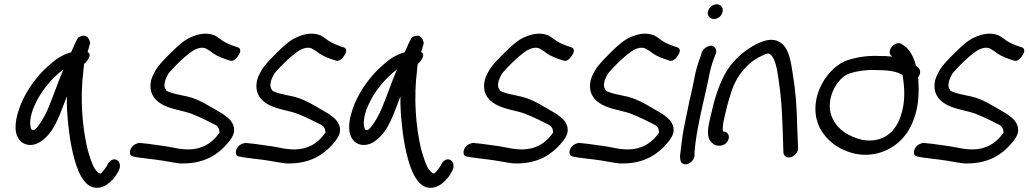

<svg xmlns="http://www.w3.org/2000/svg" viewBox="-20 -729 4816 899"><path d="M390 -485C394 -498 398 -514 402 -526C401 -542 389 -569 361 -560C352 -558 347 -554 343 -549C336 -536 323 -508 313 -484C269 -472 240 -451 208 -422C158 -379 107 -312 78 -242C52 -177 41 -113 70 -75C92 -46 138 -39 180 -73C240 -119 263 -202 293 -278C292 -234 295 -187 300 -143C308 -61 327 37 359 96C375 122 391 140 412 147C465 163 503 119 522 94L535 72C561 25 505 -12 480 49L466 68C462 73 452 85 449 84L448 83H447C443 82 432 74 421 57C410 35 399 4 389 -34C365 -136 354 -270 371 -402C372 -413 372 -421 374 -430C385 -437 415 -475 390 -485ZM277 -404C251 -344 229 -277 204 -218C187 -178 150 -118 137 -120C136 -120 133 -120 129 -121C115 -140 121 -188 140 -231C169 -300 224 -365 277 -404Z M1036 -186C1028 -193 1015 -201 1002 -208C960 -232 916 -262 862 -276L816 -286C795 -290 767 -298 759 -305C750 -320 747 -326 753 -351C756 -359 760 -370 767 -382C773 -391 794 -414 825 -444C856 -473 880 -490 891 -496C912 -506 926 -508 942 -503L964 -490C982 -474 1007 -462 1033 -453L1052 -447C1070 -436 1090 -456 1100 -476C1107 -486 1110 -505 1088 -509L1068 -516C1057 -521 1045 -525 1036 -530C1018 -539 1005 -553 984 -564H983C946 -578 910 -571 872 -554C846 -543 817 -519 782 -484C747 -449 722 -423 711 -404C700 -386 692 -369 688 -354C674 -293 705 -259 741 -239C782 -217 833 -212 875 -197C914 -182 956 -161 991 -143C1004 -133 1006 -127 1008 -109C982 -69 942 -38 887 -31C832 -24 788 -41 736 -47C708 -50 679 -56 650 -58L633 -60C631 -60 615 -56 609 -51C589 -38 585 -16 591 -3C595 1 601 4 610 5L626 8C652 11 683 16 713 19C747 23 785 32 821 36H822C913 40 979 10 1028 -39C1044 -55 1067 -81 1074 -104C1084 -143 1058 -171 1036 -186Z M1532 -186C1524 -193 1511 -201 1498 -208C1456 -232 1412 -262 1358 -276L1312 -286C1291 -290 1263 -298 1255 -305C1246 -320 1243 -326 1249 -351C1252 -359 1256 -370 1263 -382C1269 -391 1290 -414 1321 -444C1352 -473 1376 -490 1387 -496C1408 -506 1422 -508 1438 -503L1460 -490C1478 -474 1503 -462 1529 -453L1548 -447C1566 -436 1586 -456 1596 -476C1603 -486 1606 -505 1584 -509L1564 -516C1553 -521 1541 -525 1532 -530C1514 -539 1501 -553 1480 -564H1479C1442 -578 1406 -571 1368 -554C1342 -543 1313 -519 1278 -484C1243 -449 1218 -423 1207 -404C1196 -386 1188 -369 1184 -354C1170 -293 1201 -259 1237 -239C1278 -217 1329 -212 1371 -197C1410 -182 1452 -161 1487 -143C1500 -133 1502 -127 1504 -109C1478 -69 1438 -38 1383 -31C1328 -24 1284 -41 1232 -47C1204 -50 1175 -56 1146 -58L1129 -60C1127 -60 1111 -56 1105 -51C1085 -38 1081 -16 1087 -3C1091 1 1097 4 1106 5L1122 8C1148 11 1179 16 1209 19C1243 23 1281 32 1317 36H1318C1409 40 1475 10 1524 -39C1540 -55 1563 -81 1570 -104C1580 -143 1554 -171 1532 -186Z M1952 -485C1956 -498 1960 -514 1964 -526C1963 -542 1951 -569 1923 -560C1914 -558 1909 -554 1905 -549C1898 -536 1885 -508 1875 -484C1831 -472 1802 -451 1770 -422C1720 -379 1669 -312 1640 -242C1614 -177 1603 -113 1632 -75C1654 -46 1700 -39 1742 -73C1802 -119 1825 -202 1855 -278C1854 -234 1857 -187 1862 -143C1870 -61 1889 37 1921 96C1937 122 1953 140 1974 147C2027 163 2065 119 2084 94L2097 72C2123 25 2067 -12 2042 49L2028 68C2024 73 2014 85 2011 84L2010 83H2009C2005 82 1994 74 1983 57C1972 35 1961 4 1951 -34C1927 -136 1916 -270 1933 -402C1934 -413 1934 -421 1936 -430C1947 -437 1977 -475 1952 -485ZM1839 -404C1813 -344 1791 -277 1766 -218C1749 -178 1712 -118 1699 -120C1698 -120 1695 -120 1691 -121C1677 -140 1683 -188 1702 -231C1731 -300 1786 -365 1839 -404Z M2598 -186C2590 -193 2577 -201 2564 -208C2522 -232 2478 -262 2424 -276L2378 -286C2357 -290 2329 -298 2321 -305C2312 -320 2309 -326 2315 -351C2318 -359 2322 -370 2329 -382C2335 -391 2356 -414 2387 -444C2418 -473 2442 -490 2453 -496C2474 -506 2488 -508 2504 -503L2526 -490C2544 -474 2569 -462 2595 -453L2614 -447C2632 -436 2652 -456 2662 -476C2669 -486 2672 -505 2650 -509L2630 -516C2619 -521 2607 -525 2598 -530C2580 -539 2567 -553 2546 -564H2545C2508 -578 2472 -571 2434 -554C2408 -543 2379 -519 2344 -484C2309 -449 2284 -423 2273 -404C2262 -386 2254 -369 2250 -354C2236 -293 2267 -259 2303 -239C2344 -217 2395 -212 2437 -197C2476 -182 2518 -161 2553 -143C2566 -133 2568 -127 2570 -109C2544 -69 2504 -38 2449 -31C2394 -24 2350 -41 2298 -47C2270 -50 2241 -56 2212 -58L2195 -60C2193 -60 2177 -56 2171 -51C2151 -38 2147 -16 2153 -3C2157 1 2163 4 2172 5L2188 8C2214 11 2245 16 2275 19C2309 23 2347 32 2383 36H2384C2475 40 2541 10 2590 -39C2606 -55 2629 -81 2636 -104C2646 -143 2620 -171 2598 -186Z M3094 -186C3086 -193 3073 -201 3060 -208C3018 -232 2974 -262 2920 -276L2874 -286C2853 -290 2825 -298 2817 -305C2808 -320 2805 -326 2811 -351C2814 -359 2818 -370 2825 -382C2831 -391 2852 -414 2883 -444C2914 -473 2938 -490 2949 -496C2970 -506 2984 -508 3000 -503L3022 -490C3040 -474 3065 -462 3091 -453L3110 -447C3128 -436 3148 -456 3158 -476C3165 -486 3168 -505 3146 -509L3126 -516C3115 -521 3103 -525 3094 -530C3076 -539 3063 -553 3042 -564H3041C3004 -578 2968 -571 2930 -554C2904 -543 2875 -519 2840 -484C2805 -449 2780 -423 2769 -404C2758 -386 2750 -369 2746 -354C2732 -293 2763 -259 2799 -239C2840 -217 2891 -212 2933 -197C2972 -182 3014 -161 3049 -143C3062 -133 3064 -127 3066 -109C3040 -69 3000 -38 2945 -31C2890 -24 2846 -41 2794 -47C2766 -50 2737 -56 2708 -58L2691 -60C2689 -60 2673 -56 2667 -51C2647 -38 2643 -16 2649 -3C2653 1 2659 4 2668 5L2684 8C2710 11 2741 16 2771 19C2805 23 2843 32 2879 36H2880C2971 40 3037 10 3086 -39C3102 -55 3125 -81 3132 -104C3142 -143 3116 -171 3094 -186Z M3323 -640C3342 -640 3359 -654 3363 -673C3368 -693 3356 -709 3336 -709C3316 -709 3299 -693 3295 -675C3290 -655 3304 -640 3323 -640ZM3217 -294C3211 -270 3205 -244 3200 -217L3183 -134C3175 -95 3167 -27 3164 2L3163 3L3164 4C3164 8 3165 10 3165 15C3165 22 3169 31 3173 34C3193 53 3231 27 3232 0V-10C3232 -16 3233 -31 3236 -56C3245 -130 3265 -215 3283 -294C3289 -319 3293 -341 3298 -362V-363C3304 -397 3313 -431 3324 -458L3331 -476C3335 -486 3334 -496 3330 -502C3316 -529 3278 -509 3268 -488L3267 -487L3261 -467C3249 -436 3238 -401 3231 -361C3226 -340 3223 -318 3217 -294Z M3309 -65C3318 -55 3329 -47 3344 -47H3352C3370 -47 3388 -62 3392 -80C3396 -98 3385 -113 3367 -113H3366C3362 -120 3364 -145 3371 -175L3386 -238C3392 -258 3397 -278 3405 -301C3431 -380 3485 -440 3546 -467C3570 -479 3578 -483 3589 -472C3611 -453 3619 -401 3625 -360C3638 -274 3641 -224 3645 -114L3648 -18C3648 -9 3652 0 3659 4C3681 19 3716 -7 3717 -33L3713 -131C3710 -243 3706 -295 3692 -382C3684 -434 3677 -494 3641 -525C3606 -553 3568 -544 3527 -525C3486 -505 3449 -477 3418 -443C3369 -391 3341 -317 3320 -238L3305 -175C3296 -136 3286 -89 3309 -65Z M3818 -131C3838 -92 3875 -54 3918 -33C3955 -14 4010 4 4074 -8C4160 -24 4228 -83 4259 -172C4283 -235 4283 -303 4280 -351L4279 -367C4289 -380 4293 -399 4281 -411L4268 -422C4266 -428 4266 -435 4263 -441C4254 -468 4237 -500 4213 -515L4204 -521C4178 -545 4125 -492 4154 -467H4155L4158 -464C4139 -466 4119 -467 4095 -467C4043 -469 3994 -462 3951 -448C3899 -432 3855 -385 3829 -337C3786 -257 3793 -181 3818 -131ZM3960 -386C3992 -396 4036 -403 4078 -401H4079C4136 -401 4177 -396 4206 -378C4215 -322 4222 -255 4196 -181C4168 -103 4107 -59 4018 -74C3953 -89 3902 -124 3880 -171C3837 -252 3895 -366 3960 -386Z M4707 -186C4699 -193 4686 -201 4673 -208C4631 -232 4587 -262 4533 -276L4487 -286C4466 -290 4438 -298 4430 -305C4421 -320 4418 -326 4424 -351C4427 -359 4431 -370 4438 -382C4444 -391 4465 -414 4496 -444C4527 -473 4551 -490 4562 -496C4583 -506 4597 -508 4613 -503L4635 -490C4653 -474 4678 -462 4704 -453L4723 -447C4741 -436 4761 -456 4771 -476C4778 -486 4781 -505 4759 -509L4739 -516C4728 -521 4716 -525 4707 -530C4689 -539 4676 -553 4655 -564H4654C4617 -578 4581 -571 4543 -554C4517 -543 4488 -519 4453 -484C4418 -449 4393 -423 4382 -404C4371 -386 4363 -369 4359 -354C4345 -293 4376 -259 4412 -239C4453 -217 4504 -212 4546 -197C4585 -182 4627 -161 4662 -143C4675 -133 4677 -127 4679 -109C4653 -69 4613 -38 4558 -31C4503 -24 4459 -41 4407 -47C4379 -50 4350 -56 4321 -58L4304 -60C4302 -60 4286 -56 4280 -51C4260 -38 4256 -16 4262 -3C4266 1 4272 4 4281 5L4297 8C4323 11 4354 16 4384 19C4418 23 4456 32 4492 36H4493C4584 40 4650 10 4699 -39C4715 -55 4738 -81 4745 -104C4755 -143 4729 -171 4707 -186Z"/></svg>

Font: Stray Cat
Style: ExBdObl
Weight: 800
Version: Version 1.0